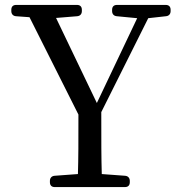

<svg xmlns="http://www.w3.org/2000/svg" viewBox="-20 -754 729 781"><path d="M183 -18V-13C183 0 190 7 203 7H488C501 7 508 0 508 -13V-18C508 -30 501 -38 489 -39L394 -46C392 -117 392 -173 392 -298L583 -680L655 -688C667 -689 674 -697 674 -709V-714C674 -727 667 -734 654 -734H456C443 -734 436 -727 436 -714V-709C436 -697 443 -689 455 -688L538 -680L374 -335L208 -681L294 -688C306 -689 313 -697 313 -709V-714C313 -727 306 -734 293 -734H46C33 -734 26 -727 26 -714V-709C26 -697 33 -689 45 -688L100 -684L299 -288C299 -170 299 -115 297 -46L202 -39C190 -38 183 -30 183 -18Z"/></svg>

Font: 寒蝉锦书宋 Text
Style: Regular
Weight: 400
Designer: 寒蝉锦书宋{Warren} 思源宋体{Ryoko NISHIZUKA 西塚涼子 (kana & ideographs); Frank Grießhammer (Latin, Greek & Cyrillic); Wenlong ZHANG 
Foundry: Adobe & ChillType
Version: Version 2.000;Glyphs 3.1.1 (3135)